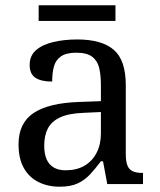

<svg xmlns="http://www.w3.org/2000/svg" viewBox="-20 -695 603 725"><path d="M205 10Q161 10 125.5 -7.5Q90 -25 70 -60.5Q50 -96 50 -150Q50 -230 106.5 -268Q163 -306 278 -310L361 -313V-373Q361 -409 355 -436.5Q349 -464 329 -480Q309 -496 268 -496Q230 -496 210 -482Q190 -468 183.5 -443.5Q177 -419 177 -387Q135 -387 113.5 -401.5Q92 -416 92 -450Q92 -485 116.5 -506Q141 -527 182 -536.5Q223 -546 272 -546Q364 -546 409.5 -507Q455 -468 455 -373V-114Q455 -86 461 -70.5Q467 -55 481 -48.5Q495 -42 517 -42H520V0H385L369 -86H361Q340 -58 320 -36.5Q300 -15 273.5 -2.5Q247 10 205 10ZM228 -52Q269 -52 298.5 -69Q328 -86 344.5 -117.5Q361 -149 361 -191V-272L297 -269Q240 -267 207.5 -252Q175 -237 161 -210.5Q147 -184 147 -145Q147 -114 156 -93.5Q165 -73 183 -62.5Q201 -52 228 -52ZM126 -616V-675H416V-616Z"/></svg>

Font: Noto Serif Tamil
Style: Regular
Weight: 400
Designer: Indian Type Foundry, Tom Grace, and the Monotype Design Team
Foundry: Monotype Imaging Inc.
Version: Version 2.003